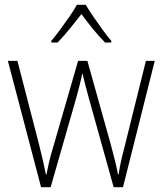

<svg xmlns="http://www.w3.org/2000/svg" viewBox="-20 -784 681 804"><path d="M352 -373Q337 -427 326 -474H324Q319 -449 312.5 -424Q306 -399 299 -373L192 0H152L13 -529H53L144 -177Q154 -137 160.5 -108.5Q167 -80 172 -54H175Q179 -77 186 -107Q193 -137 205 -176L307 -529H346L445 -175Q454 -141 461.5 -111Q469 -81 474 -54H477Q481 -83 486.5 -108Q492 -133 502 -171L591 -529H628L495 0H456ZM339 -764Q352 -742 371.5 -713.5Q391 -685 411 -657.5Q431 -630 446 -613V-606H420Q395 -631 368.5 -663.5Q342 -696 321 -725Q299 -697 272.5 -664Q246 -631 221 -606H195V-613Q211 -632 231.5 -659.5Q252 -687 271 -714.5Q290 -742 302 -764Z"/></svg>

Font: Noto Sans Gujarati SemiCondensed ExtraLight
Style: Regular
Weight: 200
Width: 4
Designer: Jelle Bosma - Monotype Design Team, Universal Thirst
Foundry: Monotype Imaging Inc.
Version: Version 2.106; ttfautohint (v1.8.4.7-5d5b)